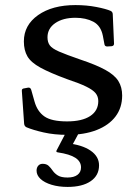

<svg xmlns="http://www.w3.org/2000/svg" viewBox="-20 -522 549 756"><path d="M246 214Q211 214 183 205.5Q155 197 139.5 182.5Q124 168 124 150Q124 138 130.5 130.5Q137 123 148 123Q163 123 171.5 131Q180 139 187.5 150Q195 161 208 169Q221 177 246 177Q271 177 285 166.5Q299 156 299 137Q299 114 277 99.5Q255 85 208 78Q198 77 204 68L251 -22H303L252 73L244 42Q303 48 336.5 71Q370 94 370 129Q370 169 337 191.5Q304 214 246 214ZM295 -288Q358 -267 394.5 -247Q431 -227 446 -203Q461 -179 461 -146Q461 -98 435 -63.5Q409 -29 360.5 -10Q312 9 245 9Q194 9 152 -0.5Q110 -10 84 -21Q76 -25 75 -35L66 -164Q65 -173 75 -174L91 -177Q100 -178 103 -168L116 -122Q127 -83 155 -63.5Q183 -44 244 -44Q303 -44 335 -65Q367 -86 367 -124Q367 -142 356.5 -155Q346 -168 319.5 -181Q293 -194 245 -210Q177 -235 139.5 -255.5Q102 -276 88 -300Q74 -324 74 -359Q74 -423 130 -462.5Q186 -502 277 -502Q321 -502 359.5 -494.5Q398 -487 416 -479Q424 -475 424 -465L429 -350Q429 -341 419 -340L402 -339Q392 -339 391 -349L385 -381Q377 -421 347.5 -436.5Q318 -452 277 -452Q228 -452 197.5 -431Q167 -410 167 -375Q167 -356 176 -343.5Q185 -331 212.5 -319Q240 -307 295 -288Z"/></svg>

Font: Hahmlet
Style: Regular
Weight: 400
Designer: Minjoo Ham & Mark Frömberg
Foundry: hypertype
Version: Version 1.001; ttfautohint (v1.8.3)